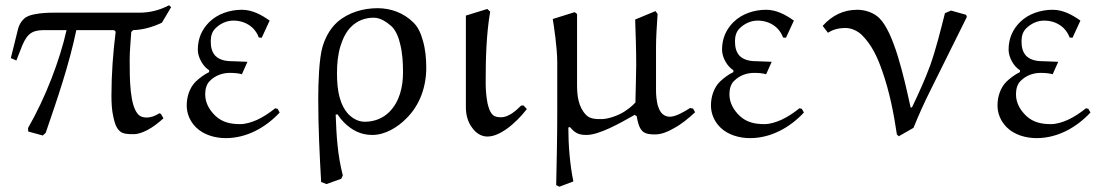

<svg xmlns="http://www.w3.org/2000/svg" viewBox="-20 -508 4205 727"><path d="M186 -460C161 -460 136 -459 111 -454C96 -451 81 -447 70 -436C60 -427 53 -414 49 -401L21 -288L42 -279L60 -325C67 -343 75 -362 89 -376C107 -394 133 -394 158 -394H232C207 -282 153 -139 86 -23L87 -10L142 5L153 -5C197 -133 242 -264 269 -394H412L418 -388C408 -308 402 -228 402 -147C402 -119 403 -90 410 -62C414 -44 419 -25 433 -12C445 0 467 0 486 0C504 0 521 -7 537 -15C560 -27 580 -43 599 -60L589 -77L583 -79C568 -69 552 -63 534 -63C524 -63 512 -66 505 -73C471 -106 471 -209 471 -282C471 -316 475 -352 477 -387L484 -394C522 -395 559 -406 593 -422L628 -481L620 -488C586 -470 548 -460 509 -460Z M1001 -430C970 -452 935 -471 896 -471C851 -471 804 -456 772 -424C745 -397 729 -363 729 -320C729 -290 749 -256 772 -242V-235C753 -226 736 -213 721 -199C698 -176 687 -142 687 -109C687 -78 699 -49 722 -26C751 3 795 15 835 15C914 15 986 -25 1039 -82L1031 -96L1022 -98C1001 -81 977 -65 953 -54C932 -45 911 -38 889 -38C855 -38 823 -44 796 -69C773 -91 757 -118 757 -151C757 -169 761 -189 775 -202C795 -222 822 -232 850 -232C866 -232 881 -231 896 -227L917 -274C900 -275 867 -276 866 -276C841 -276 815 -278 796 -296C781 -312 778 -332 778 -353C778 -371 783 -388 795 -400C814 -419 838 -430 864 -430C891 -430 917 -421 937 -402C947 -392 955 -380 960 -366L971 -365Z M1216 189 1272 169C1274 165 1278 157 1278 156C1258 78 1254 6 1251 -74L1258 -75C1266 -63 1273 -54 1282 -45C1313 -14 1347 3 1390 3C1438 3 1486 -26 1519 -60C1570 -110 1594 -180 1594 -251C1594 -286 1591 -321 1581 -355C1574 -380 1564 -405 1545 -423C1509 -459 1460 -477 1410 -477C1356 -477 1299 -461 1258 -425C1225 -396 1209 -357 1201 -330C1188 -285 1185 -194 1185 -133C1185 -28 1190 77 1196 181ZM1256 -231C1256 -265 1259 -300 1269 -333C1277 -359 1290 -388 1310 -407C1333 -430 1363 -441 1395 -441C1421 -441 1445 -424 1463 -408C1478 -394 1490 -366 1495 -342C1504 -307 1506 -270 1506 -234C1506 -179 1493 -123 1454 -84C1429 -59 1396 -47 1361 -47C1336 -47 1314 -60 1297 -78C1283 -94 1273 -114 1267 -136C1258 -167 1256 -199 1256 -231Z M1962 -109 1953 -108C1941 -96 1930 -86 1916 -77C1904 -70 1892 -64 1878 -64C1867 -64 1854 -65 1846 -73C1834 -85 1830 -101 1826 -117C1821 -143 1819 -169 1819 -195C1819 -285 1821 -375 1836 -464L1825 -474L1744 -449V-102C1744 -74 1751 -46 1768 -24C1781 -5 1802 9 1825 9C1851 9 1875 -4 1896 -18C1926 -39 1952 -66 1975 -95Z M2462 -466 2385 -434C2387 -377 2389 -320 2389 -262C2389 -241 2387 -168 2386 -120C2371 -104 2361 -97 2345 -86C2317 -68 2279 -57 2258 -57C2238 -57 2215 -57 2200 -72C2170 -102 2165 -145 2165 -186V-455L2156 -462L2073 -436C2077 -412 2090 -327 2090 -272V-83C2090 9 2088 101 2086 193L2098 199L2151 179C2138 116 2132 41 2132 -25L2138 -27C2155 -7 2168 3 2200 3C2249 3 2325 -40 2383 -73L2391 -68C2394 -49 2399 -25 2412 -12C2424 0 2443 1 2460 1C2485 1 2508 -9 2529 -21C2560 -37 2587 -60 2612 -83L2604 -97L2593 -99C2569 -84 2539 -66 2516 -66C2506 -66 2495 -70 2488 -77C2478 -86 2474 -99 2470 -111C2466 -129 2464 -147 2464 -165V-332C2464 -363 2467 -414 2470 -455Z M2986 -430C2955 -452 2920 -471 2881 -471C2836 -471 2789 -456 2757 -424C2730 -397 2714 -363 2714 -320C2714 -290 2734 -256 2757 -242V-235C2738 -226 2721 -213 2706 -199C2683 -176 2672 -142 2672 -109C2672 -78 2684 -49 2707 -26C2736 3 2780 15 2820 15C2899 15 2971 -25 3024 -82L3016 -96L3007 -98C2986 -81 2962 -65 2938 -54C2917 -45 2896 -38 2874 -38C2840 -38 2808 -44 2781 -69C2758 -91 2742 -118 2742 -151C2742 -169 2746 -189 2760 -202C2780 -222 2807 -232 2835 -232C2851 -232 2866 -231 2881 -227L2902 -274C2885 -275 2852 -276 2851 -276C2826 -276 2800 -278 2781 -296C2766 -312 2763 -332 2763 -353C2763 -371 2768 -388 2780 -400C2799 -419 2823 -430 2849 -430C2876 -430 2902 -421 2922 -402C2932 -392 2940 -380 2945 -366L2956 -365Z M3641 -444 3638 -452 3581 -468 3558 -458C3541 -391 3524 -322 3502 -260C3483 -208 3457 -151 3433 -101H3428C3402 -220 3365 -384 3310 -439C3289 -460 3256 -471 3226 -471C3173 -471 3130 -449 3095 -410L3115 -384C3130 -394 3151 -402 3182 -402C3204 -402 3227 -391 3243 -376C3282 -337 3303 -290 3321 -238C3348 -161 3364 -80 3376 1L3383 8L3439 -24C3459 -74 3481 -122 3505 -170Z M4071 -430C4040 -452 4005 -471 3966 -471C3921 -471 3874 -456 3842 -424C3815 -397 3799 -363 3799 -320C3799 -290 3819 -256 3842 -242V-235C3823 -226 3806 -213 3791 -199C3768 -176 3757 -142 3757 -109C3757 -78 3769 -49 3792 -26C3821 3 3865 15 3905 15C3984 15 4056 -25 4109 -82L4101 -96L4092 -98C4071 -81 4047 -65 4023 -54C4002 -45 3981 -38 3959 -38C3925 -38 3893 -44 3866 -69C3843 -91 3827 -118 3827 -151C3827 -169 3831 -189 3845 -202C3865 -222 3892 -232 3920 -232C3936 -232 3951 -231 3966 -227L3987 -274C3970 -275 3937 -276 3936 -276C3911 -276 3885 -278 3866 -296C3851 -312 3848 -332 3848 -353C3848 -371 3853 -388 3865 -400C3884 -419 3908 -430 3934 -430C3961 -430 3987 -421 4007 -402C4017 -392 4025 -380 4030 -366L4041 -365Z"/></svg>

Font: Neo Euler
Style: Euler
Weight: 500
Designer: Hermann Zapf
Version: Version 000.002